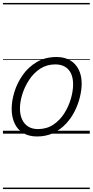

<svg xmlns="http://www.w3.org/2000/svg" viewBox="-20 -905 628 1300"><path d="M231 19Q175 19 136.5 -4.5Q98 -28 78.5 -70.5Q59 -113 59 -168Q59 -223 78 -284Q97 -345 135 -398.5Q173 -452 230 -485.5Q287 -519 363 -519Q417 -519 455 -496.5Q493 -474 513 -433.5Q533 -393 533 -339Q533 -298 521.5 -249.5Q510 -201 486.5 -153.5Q463 -106 426.5 -67Q390 -28 341.5 -4.5Q293 19 231 19ZM237 -31Q296 -31 341 -61Q386 -91 415.5 -138Q445 -185 460 -237Q475 -289 475 -334Q475 -376 461.5 -406Q448 -436 421 -452.5Q394 -469 355 -469Q297 -469 252.5 -440Q208 -411 177.5 -364.5Q147 -318 131 -266.5Q115 -215 115 -170Q115 -128 129.5 -96.5Q144 -65 171 -48Q198 -31 237 -31ZM0 365H588V375H0ZM0 -20H588V0H0ZM0 -505H588V-500H0ZM0 -885H588V-875H0Z"/></svg>

Font: Playwrite DK Loopet Guides
Style: Regular
Weight: 400
Designer: Veronika Burian, José Scaglione
Foundry: TypeTogether
Version: Version 1.003